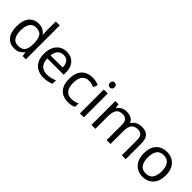

<svg xmlns="http://www.w3.org/2000/svg" viewBox="206 -1898 3046 3046"><g transform="rotate(45 1728.5 -375.0)"><path d="M275 10Q175 10 115 -59.5Q55 -129 55 -267Q55 -405 115.5 -475.5Q176 -546 276 -546Q338 -546 377.5 -523Q417 -500 442 -467H448Q447 -480 444.5 -505.5Q442 -531 442 -546V-760H530V0H459L446 -72H442Q418 -38 378 -14Q338 10 275 10ZM289 -63Q374 -63 408.5 -109.5Q443 -156 443 -250V-266Q443 -366 410 -419.5Q377 -473 288 -473Q217 -473 181.5 -416.5Q146 -360 146 -265Q146 -169 181.5 -116Q217 -63 289 -63Z M907 -546Q976 -546 1025.5 -516Q1075 -486 1101.5 -431.5Q1128 -377 1128 -304V-251H761Q763 -160 807.5 -112.5Q852 -65 932 -65Q983 -65 1022.5 -74.5Q1062 -84 1104 -102V-25Q1063 -7 1023 1.5Q983 10 928 10Q852 10 793.5 -21Q735 -52 702.5 -113.5Q670 -175 670 -264Q670 -352 699.5 -415Q729 -478 782.5 -512Q836 -546 907 -546ZM906 -474Q843 -474 806.5 -433.5Q770 -393 763 -321H1036Q1035 -389 1004 -431.5Q973 -474 906 -474Z M1479 10Q1408 10 1352.5 -19Q1297 -48 1265.5 -109Q1234 -170 1234 -265Q1234 -364 1267 -426Q1300 -488 1356.5 -517Q1413 -546 1485 -546Q1526 -546 1564 -537.5Q1602 -529 1626 -517L1599 -444Q1575 -453 1543 -461Q1511 -469 1483 -469Q1325 -469 1325 -266Q1325 -169 1363.5 -117.5Q1402 -66 1478 -66Q1522 -66 1555.5 -75Q1589 -84 1617 -97V-19Q1590 -5 1557.5 2.5Q1525 10 1479 10Z M1789 -737Q1809 -737 1824.5 -723.5Q1840 -710 1840 -681Q1840 -653 1824.5 -639Q1809 -625 1789 -625Q1767 -625 1752 -639Q1737 -653 1737 -681Q1737 -710 1752 -723.5Q1767 -737 1789 -737ZM1832 -536V0H1744V-536Z M2590 -546Q2681 -546 2726 -499.5Q2771 -453 2771 -349V0H2684V-345Q2684 -472 2575 -472Q2497 -472 2463.5 -427Q2430 -382 2430 -296V0H2343V-345Q2343 -472 2233 -472Q2152 -472 2121 -422Q2090 -372 2090 -278V0H2002V-536H2073L2086 -463H2091Q2116 -505 2158.5 -525.5Q2201 -546 2249 -546Q2375 -546 2413 -456H2418Q2445 -502 2491.5 -524Q2538 -546 2590 -546Z M3403 -269Q3403 -136 3335.5 -63Q3268 10 3153 10Q3082 10 3026.5 -22.5Q2971 -55 2939 -117.5Q2907 -180 2907 -269Q2907 -402 2974 -474Q3041 -546 3156 -546Q3229 -546 3284.5 -513.5Q3340 -481 3371.5 -419.5Q3403 -358 3403 -269ZM2998 -269Q2998 -174 3035.5 -118.5Q3073 -63 3155 -63Q3236 -63 3274 -118.5Q3312 -174 3312 -269Q3312 -364 3274 -418Q3236 -472 3154 -472Q3072 -472 3035 -418Q2998 -364 2998 -269Z"/></g></svg>

Font: Noto Music
Style: Regular
Weight: 400
Designer: Monotype Design Team, Benjamin Yang
Foundry: Monotype Imaging Inc.
Version: Version 2.002; ttfautohint (v1.8.4.7-5d5b)